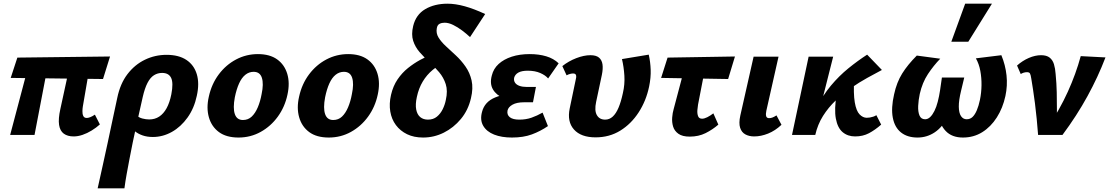

<svg xmlns="http://www.w3.org/2000/svg" viewBox="-20 -731 6008 1040"><path d="M379 8Q346 8 325.5 -7Q305 -22 300 -54.5Q295 -87 307 -141L366 -412H473L429 -156Q427 -145 426.5 -129.5Q426 -114 431 -103Q436 -92 450 -92Q457 -92 468 -96Q479 -100 494 -110L521 -57Q501 -39 476.5 -24Q452 -9 427 -0.5Q402 8 379 8ZM35 0 144 -412H246L167 0ZM538 -303 38 -309 74 -419 576 -425Z M509 289Q523 225 536.5 165Q550 105 562.5 46Q575 -13 588 -74Q601 -135 615 -200Q631 -278 670.5 -329.5Q710 -381 765 -407.5Q820 -434 882 -434Q948 -434 989.5 -406.5Q1031 -379 1046 -329Q1061 -279 1046 -212Q1032 -145 996 -94.5Q960 -44 911 -16.5Q862 11 808 11Q777 11 752.5 2.5Q728 -6 711 -20Q694 -34 689 -50L721 -106Q732 -94 751.5 -89Q771 -84 788 -84Q819 -84 842.5 -99.5Q866 -115 882.5 -145Q899 -175 908 -220Q920 -282 907 -309Q894 -336 858 -336Q834 -336 814 -323.5Q794 -311 779 -282Q764 -253 753 -205Q736 -129 722.5 -69Q709 -9 699 40.5Q689 90 681 132Q673 174 666 212.5Q659 251 654 289Z M1272 14Q1206 14 1166 -15.5Q1126 -45 1111.5 -95.5Q1097 -146 1111 -207Q1126 -276 1165 -328Q1204 -380 1259 -409Q1314 -438 1377 -438Q1441 -438 1481 -409.5Q1521 -381 1536 -331Q1551 -281 1537 -218Q1523 -152 1485 -99.5Q1447 -47 1392 -16.5Q1337 14 1272 14ZM1296 -81Q1324 -81 1343.5 -99.5Q1363 -118 1376.5 -150Q1390 -182 1397 -221Q1409 -277 1398.5 -309.5Q1388 -342 1354 -342Q1329 -342 1309 -326Q1289 -310 1275 -279Q1261 -248 1252 -204Q1241 -145 1252 -113Q1263 -81 1296 -81Z M1761 14Q1695 14 1655 -15.5Q1615 -45 1600.5 -95.5Q1586 -146 1600 -207Q1615 -276 1654 -328Q1693 -380 1748 -409Q1803 -438 1866 -438Q1930 -438 1970 -409.5Q2010 -381 2025 -331Q2040 -281 2026 -218Q2012 -152 1974 -99.5Q1936 -47 1881 -16.5Q1826 14 1761 14ZM1785 -81Q1813 -81 1832.5 -99.5Q1852 -118 1865.5 -150Q1879 -182 1886 -221Q1898 -277 1887.5 -309.5Q1877 -342 1843 -342Q1818 -342 1798 -326Q1778 -310 1764 -279Q1750 -248 1741 -204Q1730 -145 1741 -113Q1752 -81 1785 -81Z M2272 14Q2222 14 2185 -4Q2148 -22 2124.5 -53.5Q2101 -85 2094 -127Q2087 -169 2098 -217Q2109 -265 2133.5 -301Q2158 -337 2190 -362.5Q2222 -388 2255 -406Q2288 -424 2315.5 -434.5Q2343 -445 2359 -451L2394 -396Q2356 -379 2324 -352.5Q2292 -326 2270 -289.5Q2248 -253 2238 -206Q2229 -165 2234.5 -137.5Q2240 -110 2256.5 -96.5Q2273 -83 2298 -83Q2327 -83 2346.5 -99Q2366 -115 2378 -139.5Q2390 -164 2395 -190Q2406 -239 2394.5 -275Q2383 -311 2358.5 -340Q2334 -369 2305.5 -395Q2277 -421 2253 -448.5Q2229 -476 2218 -510Q2207 -544 2218 -590Q2233 -652 2283.5 -681.5Q2334 -711 2404 -711Q2447 -711 2497.5 -697Q2548 -683 2608 -655L2526 -530Q2507 -548 2483 -566Q2459 -584 2434.5 -596Q2410 -608 2388 -608Q2373 -608 2361 -602Q2349 -596 2346 -578Q2341 -551 2355.5 -527.5Q2370 -504 2395.5 -480.5Q2421 -457 2449.5 -430.5Q2478 -404 2501.5 -370.5Q2525 -337 2534.5 -295Q2544 -253 2531 -199Q2516 -134 2476.5 -86.5Q2437 -39 2384 -12.5Q2331 14 2272 14Z M2753 14Q2697 14 2656.5 -2Q2616 -18 2597.5 -49.5Q2579 -81 2591 -125Q2605 -180 2663 -203.5Q2721 -227 2800 -227L2794 -183Q2746 -183 2707 -199.5Q2668 -216 2650 -247Q2632 -278 2644 -322Q2653 -359 2681 -384.5Q2709 -410 2752 -424Q2795 -438 2849 -438Q2899 -438 2939 -426Q2979 -414 3006 -388L2949 -306Q2935 -323 2906.5 -335.5Q2878 -348 2839 -348Q2806 -348 2788 -338Q2770 -328 2765 -310Q2762 -295 2769.5 -283.5Q2777 -272 2793.5 -266Q2810 -260 2834 -260H2883L2867 -177H2819Q2779 -177 2756 -164Q2733 -151 2729 -132Q2725 -109 2741.5 -96Q2758 -83 2793 -83Q2829 -83 2859 -93.5Q2889 -104 2919 -121L2948 -48Q2907 -20 2861 -3Q2815 14 2753 14Z M3206 13Q3127 13 3089 -29.5Q3051 -72 3066 -144L3099 -302Q3102 -313 3101 -320Q3100 -327 3096 -330Q3092 -333 3084 -333Q3077 -333 3067.5 -330.5Q3058 -328 3049 -323L3026 -373Q3060 -400 3101.5 -416Q3143 -432 3178 -432Q3209 -432 3224.5 -419Q3240 -406 3243.5 -382.5Q3247 -359 3240 -325L3209 -179Q3199 -132 3213 -107.5Q3227 -83 3258 -83Q3281 -83 3299 -99.5Q3317 -116 3330.5 -148Q3344 -180 3354 -227Q3365 -274 3362 -321.5Q3359 -369 3349 -411L3494 -435Q3503 -396 3504.5 -353Q3506 -310 3496 -262Q3480 -185 3439.5 -122.5Q3399 -60 3340 -23.5Q3281 13 3206 13Z M3716 9Q3676 9 3654.5 -6.5Q3633 -22 3626 -45.5Q3619 -69 3621 -94.5Q3623 -120 3629 -140L3701 -412H3809L3761 -164Q3759 -153 3757.5 -135Q3756 -117 3761 -102.5Q3766 -88 3783 -88Q3795 -88 3811 -96Q3827 -104 3844 -117L3871 -56Q3840 -29 3802 -10Q3764 9 3716 9ZM3561 -309 3596 -419 3961 -425 3924 -303Z M4065 8Q4038 8 4017.5 -3Q3997 -14 3989 -39Q3981 -64 3990 -105L4062 -424H4197L4131 -131Q4127 -113 4130 -102Q4133 -91 4146 -91Q4154 -91 4163 -94Q4172 -97 4186 -106L4213 -55Q4179 -23 4140.5 -7.5Q4102 8 4065 8Z M4360 0Q4373 -84 4405 -149.5Q4437 -215 4481 -267.5Q4525 -320 4575.5 -361Q4626 -402 4677 -435L4757 -352Q4721 -333 4677.5 -309Q4634 -285 4590 -254.5Q4546 -224 4506.5 -186.5Q4467 -149 4438 -103Q4409 -57 4396 0ZM4270 0 4360 -424H4493L4386 0ZM4612 8Q4572 8 4544.5 -15Q4517 -38 4507.5 -88.5Q4498 -139 4512 -223L4607 -307Q4602 -224 4610 -177Q4618 -130 4636 -111.5Q4654 -93 4675 -93Q4683 -93 4692 -94.5Q4701 -96 4710 -99Q4719 -102 4727 -107L4753 -56Q4720 -27 4687 -9.5Q4654 8 4612 8Z M4950 14Q4895 14 4860.5 -13.5Q4826 -41 4816 -93.5Q4806 -146 4823 -220Q4837 -285 4867 -333Q4897 -381 4946 -430L5073 -413Q5037 -376 5006.5 -330Q4976 -284 4962 -222Q4955 -189 4953.5 -157.5Q4952 -126 4960.5 -105.5Q4969 -85 4991 -85Q5006 -85 5018.5 -97Q5031 -109 5041.5 -130Q5052 -151 5059.5 -180Q5067 -209 5072 -242L5082 -311H5203L5186 -240Q5173 -187 5173.5 -153Q5174 -119 5185.5 -102Q5197 -85 5216 -85Q5235 -85 5248 -97.5Q5261 -110 5271 -133.5Q5281 -157 5288 -190Q5296 -229 5296.5 -269.5Q5297 -310 5290 -347.5Q5283 -385 5266 -415L5404 -432Q5426 -379 5432 -323Q5438 -267 5426 -211Q5412 -146 5379.5 -95Q5347 -44 5300.5 -15Q5254 14 5196 14Q5136 14 5102.5 -21.5Q5069 -57 5065 -110L5116 -102Q5086 -43 5043.5 -14.5Q5001 14 4950 14ZM5133 -505 5208 -711H5353L5225 -505Z M5603 0Q5600 -43 5595.5 -87Q5591 -131 5586 -171.5Q5581 -212 5575.5 -246.5Q5570 -281 5566 -306Q5563 -326 5559 -333Q5555 -340 5543 -340Q5534 -340 5525.5 -337.5Q5517 -335 5509 -330L5489 -376Q5518 -402 5552.5 -417Q5587 -432 5619 -432Q5649 -432 5665.5 -419Q5682 -406 5689 -383Q5696 -360 5698 -330Q5703 -279 5704 -231Q5705 -183 5705 -134.5Q5705 -86 5702 -33L5655 -40Q5720 -137 5764 -234Q5808 -331 5834 -427L5968 -420Q5928 -315 5870.5 -210Q5813 -105 5735 0Z"/></svg>

Font: Ysabeau Infant ExtraBold
Style: Italic
Weight: 800
Italic angle: -12°
Designer: Christian Thalmann (Catharsis Fonts)
Version: Version 2.001;gftools[0.9.30]; featfreeze: ss01,ss02,lnum